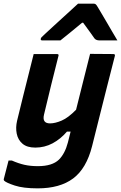

<svg xmlns="http://www.w3.org/2000/svg" viewBox="-42 -835 665 1055"><path d="M143 -538H271Q283 -538 279 -527Q258 -443 239 -367.5Q220 -292 200 -206Q188 -157 233 -157Q261 -157 297 -172.5Q333 -188 376 -232Q395 -307 413 -380Q431 -453 453 -539Q485 -539 517.5 -538.5Q550 -538 581 -538Q592 -538 589 -527Q566 -437 546 -358.5Q526 -280 506.5 -201.5Q487 -123 464 -32Q433 91 360 145.5Q287 200 165 200Q86 200 39 184.5Q-8 169 -19 158Q-23 154 -21 148Q-14 120 -8 97.5Q-2 75 5 47H23Q59 63 92 70.5Q125 78 166 78Q245 78 282 42Q315 9 331 -52L346 -112H326Q291 -71 247 -47.5Q203 -24 152 -24Q107 -24 82 -45Q57 -66 50 -100Q43 -134 52 -172Q69 -241 85 -306.5Q101 -372 119 -442Q131 -489 143 -538ZM387 -815H472Q480 -815 484.5 -811Q489 -807 497 -793Q502 -784 514.5 -763.5Q527 -743 542.5 -716Q558 -689 574 -662Q590 -635 603 -613H504Q486 -613 477 -624Q471 -633 455.5 -654.5Q440 -676 415 -710H409Q369 -677 341 -654Q313 -631 290 -613H190Q180 -613 182 -622Q183 -627 187 -631Q191 -635 207 -650Q222 -664 246.5 -686.5Q271 -709 298.5 -734Q326 -759 350 -781Q374 -803 387 -815Z"/></svg>

Font: Recursive Mn Lnr St
Style: Bold Italic
Weight: 700
Italic angle: -15°
Monospace: yes
Version: Version 1.079;hotconv 1.0.112;makeotfexe 2.5.65598; ttfautoh